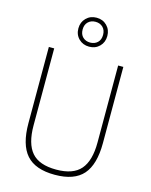

<svg xmlns="http://www.w3.org/2000/svg" viewBox="-143 -1081 927 1179"><g transform="rotate(15 321.0 -491.0)"><path d="M322 9Q198 9 141.2 -55.2Q84.5 -119.5 84.5 -255.5V-740H118.5V-250.5Q118.5 -134.5 166.2 -79.2Q214 -24 322 -24Q429.5 -24 477.2 -79.2Q525 -134.5 525 -250.5V-740H558V-255.5Q558 -119.5 501.8 -55.2Q445.5 9 322 9ZM322 -805.5Q282.5 -805.5 256.2 -831.5Q230 -857.5 230 -897.5Q230 -937 256.2 -963.2Q282.5 -989.5 322 -989.5Q362 -989.5 388 -963.2Q414 -937 414 -897.5Q414 -857.5 388 -831.5Q362 -805.5 322 -805.5ZM322 -831.5Q350.5 -831.5 368.8 -849Q387 -866.5 387 -897.5Q387 -928 368.8 -945.8Q350.5 -963.5 322 -963.5Q293.5 -963.5 275.2 -945.8Q257 -928 257 -897.5Q257 -866.5 275.2 -849Q293.5 -831.5 322 -831.5Z"/></g></svg>

Font: Encode Sans SmCnd Th
Style: Regular
Weight: 100
Width: 4
Designer: Multiple Designers
Foundry: Impallari Type
Version: Version 3.002; ttfautohint (v1.8.3) -l 8 -r 50 -G 200 -x 14 